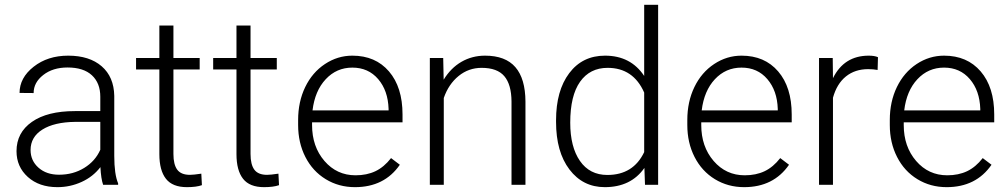

<svg xmlns="http://www.w3.org/2000/svg" viewBox="-20 -770 4200 800"><path d="M409.7 0Q400.9 -24.9 398.4 -73.7Q367.7 -33.7 320.1 -12Q272.5 9.8 219.2 9.8Q143.1 9.8 95.9 -32.7Q48.8 -75.2 48.8 -140.1Q48.8 -217.3 113 -262.2Q177.2 -307.1 292 -307.1H397.9V-367.2Q397.9 -423.8 363 -456.3Q328.1 -488.8 261.2 -488.8Q200.2 -488.8 160.2 -457.5Q120.1 -426.3 120.1 -382.3L61.5 -382.8Q61.5 -445.8 120.1 -491.9Q178.7 -538.1 264.2 -538.1Q352.5 -538.1 403.6 -493.9Q454.6 -449.7 456.1 -370.6V-120.6Q456.1 -43.9 472.2 -5.9V0ZM226.1 -42Q284.7 -42 330.8 -70.3Q377 -98.6 397.9 -146V-262.2H293.5Q206.1 -261.2 156.7 -230.2Q107.4 -199.2 107.4 -145Q107.4 -100.6 140.4 -71.3Q173.3 -42 226.1 -42Z M702.6 -663.6V-528.3H812V-480.5H702.6V-128.4Q702.6 -84.5 718.5 -63Q734.4 -41.5 771.5 -41.5Q786.1 -41.5 818.8 -46.4L821.3 1.5Q798.3 9.8 758.8 9.8Q698.7 9.8 671.4 -25.1Q644 -60.1 644 -127.9V-480.5H546.9V-528.3H644V-663.6Z M1023.9 -663.6V-528.3H1133.3V-480.5H1023.9V-128.4Q1023.9 -84.5 1039.8 -63Q1055.7 -41.5 1092.8 -41.5Q1107.4 -41.5 1140.1 -46.4L1142.6 1.5Q1119.6 9.8 1080.1 9.8Q1020 9.8 992.7 -25.1Q965.3 -60.1 965.3 -127.9V-480.5H868.2V-528.3H965.3V-663.6Z M1459 9.8Q1391.6 9.8 1337.2 -23.4Q1282.7 -56.6 1252.4 -116Q1222.2 -175.3 1222.2 -249V-270Q1222.2 -346.2 1251.7 -407.2Q1281.2 -468.3 1334 -503.2Q1386.7 -538.1 1448.2 -538.1Q1544.4 -538.1 1600.8 -472.4Q1657.2 -406.7 1657.2 -293V-260.3H1280.3V-249Q1280.3 -159.2 1331.8 -99.4Q1383.3 -39.6 1461.4 -39.6Q1508.3 -39.6 1544.2 -56.6Q1580.1 -73.7 1609.4 -111.3L1646 -83.5Q1581.5 9.8 1459 9.8ZM1448.2 -488.3Q1382.3 -488.3 1337.2 -439.9Q1292 -391.6 1282.2 -310.1H1599.1V-316.4Q1596.7 -392.6 1555.7 -440.4Q1514.6 -488.3 1448.2 -488.3Z M1826.7 -528.3 1828.6 -438Q1858.4 -486.8 1902.8 -512.5Q1947.3 -538.1 2001 -538.1Q2085.9 -538.1 2127.4 -490.2Q2168.9 -442.4 2169.4 -346.7V0H2111.3V-347.2Q2110.8 -418 2081.3 -452.6Q2051.8 -487.3 1986.8 -487.3Q1932.6 -487.3 1890.9 -453.4Q1849.1 -419.4 1829.1 -361.8V0H1771V-528.3Z M2296.9 -269Q2296.9 -392.1 2351.8 -465.1Q2406.7 -538.1 2501 -538.1Q2607.9 -538.1 2664.1 -453.6V-750H2722.2V0H2667.5L2665 -70.3Q2608.9 9.8 2500 9.8Q2408.7 9.8 2352.8 -63.7Q2296.9 -137.2 2296.9 -262.2ZM2356 -258.8Q2356 -157.7 2396.5 -99.4Q2437 -41 2510.7 -41Q2618.7 -41 2664.1 -136.2V-384.3Q2618.7 -487.3 2511.7 -487.3Q2438 -487.3 2397 -429.4Q2356 -371.6 2356 -258.8Z M3080.6 9.8Q3013.2 9.8 2958.7 -23.4Q2904.3 -56.6 2874 -116Q2843.8 -175.3 2843.8 -249V-270Q2843.8 -346.2 2873.3 -407.2Q2902.8 -468.3 2955.6 -503.2Q3008.3 -538.1 3069.8 -538.1Q3166 -538.1 3222.4 -472.4Q3278.8 -406.7 3278.8 -293V-260.3H2901.9V-249Q2901.9 -159.2 2953.4 -99.4Q3004.9 -39.6 3083 -39.6Q3129.9 -39.6 3165.8 -56.6Q3201.7 -73.7 3231 -111.3L3267.6 -83.5Q3203.1 9.8 3080.6 9.8ZM3069.8 -488.3Q3003.9 -488.3 2958.7 -439.9Q2913.6 -391.6 2903.8 -310.1H3220.7V-316.4Q3218.3 -392.6 3177.2 -440.4Q3136.2 -488.3 3069.8 -488.3Z M3636.7 -478.5Q3618.2 -481.9 3597.2 -481.9Q3542.5 -481.9 3504.6 -451.4Q3466.8 -420.9 3450.7 -362.8V0H3392.6V-528.3H3449.7L3450.7 -444.3Q3497.1 -538.1 3599.6 -538.1Q3624 -538.1 3638.2 -531.7Z M3924.3 9.8Q3856.9 9.8 3802.5 -23.4Q3748 -56.6 3717.8 -116Q3687.5 -175.3 3687.5 -249V-270Q3687.5 -346.2 3717 -407.2Q3746.6 -468.3 3799.3 -503.2Q3852.1 -538.1 3913.6 -538.1Q4009.8 -538.1 4066.2 -472.4Q4122.6 -406.7 4122.6 -293V-260.3H3745.6V-249Q3745.6 -159.2 3797.1 -99.4Q3848.6 -39.6 3926.8 -39.6Q3973.6 -39.6 4009.5 -56.6Q4045.4 -73.7 4074.7 -111.3L4111.3 -83.5Q4046.9 9.8 3924.3 9.8ZM3913.6 -488.3Q3847.7 -488.3 3802.5 -439.9Q3757.3 -391.6 3747.6 -310.1H4064.5V-316.4Q4062 -392.6 4021 -440.4Q3980 -488.3 3913.6 -488.3Z"/></svg>

Font: Vazir Thin
Style: Thin
Weight: 100
Designer: Saber Rastikerdar
Foundry: Saber Rastikerdar
Version: Version 30.0.0